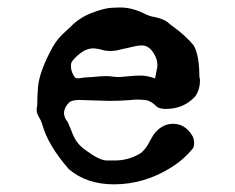

<svg xmlns="http://www.w3.org/2000/svg" viewBox="-20 -475 626 511"><path d="M392.6 -266.1 397.9 -293Q398.9 -297.4 398.9 -302.2Q398.9 -312 394.5 -322.8Q380.4 -354 358.4 -354Q346.2 -354 333.3 -350.6Q320.3 -347.2 304.7 -344.2Q288.6 -339.4 273.4 -339.4Q265.1 -339.4 256.8 -340.8Q239.7 -346.2 227.5 -346.2Q205.1 -346.2 181.2 -322.3Q169.4 -311 169.2 -304.9Q168.9 -298.8 168.9 -298.3Q168.9 -287.6 174.1 -277.6Q179.2 -267.6 182.6 -267.1Q186 -266.6 188.5 -266.6Q192.4 -266.6 197.8 -267.8Q203.1 -269 226.1 -270Q243.7 -272 262.2 -272.5Q271 -272.5 279.3 -271.2Q287.6 -270 295.9 -270Q308.1 -270.5 321.3 -272Q338.9 -273.9 357.4 -273.9Q372.6 -272.9 387.2 -268.1ZM283.2 15.6Q210.9 15.6 163.6 -24.4Q107.4 -88.4 92.3 -144.5Q89.4 -154.3 83.5 -163.8Q77.6 -173.3 77.6 -183.6Q77.6 -189 79.1 -194.3Q79.1 -218.3 81.1 -242.7Q84.5 -284.7 120.1 -349.6Q132.8 -372.6 155.3 -392.1L168 -403.8Q189.9 -426.8 222.2 -439.9Q258.3 -453.6 277.3 -454.3Q296.4 -455.1 299.3 -455.1Q332.5 -455.1 365.7 -438Q377 -432.1 389.2 -430.2Q412.6 -425.3 424.8 -417Q434.1 -408.7 443.8 -401.9Q473.6 -380.4 495.6 -354Q510.7 -328.1 510.7 -268.6Q512.2 -268.6 512.2 -261.7Q512.2 -236.3 499.5 -218.3Q468.8 -185.1 421.4 -185.1Q404.8 -185.1 397.5 -190.9Q382.3 -206.5 368.9 -208.3Q355.5 -210 345.7 -210Q335.4 -210 324.7 -208.5Q297.9 -206.5 270.5 -206.5Q260.3 -206.5 190.4 -209Q181.6 -209 172.6 -206.8Q163.6 -204.6 156.2 -192.4Q150.4 -183.1 150.4 -174.3Q150.4 -162.1 160.2 -150.4Q165.5 -138.7 169.9 -127.4Q175.3 -112.3 183.1 -99.6Q193.8 -84.5 210.9 -73.2Q245.6 -47.9 264.2 -47.9H286.1Q323.7 -47.9 356 -68.4Q370.1 -81.1 378.9 -99.6L388.7 -116.7Q410.2 -145.5 440.9 -145.5Q474.1 -145.5 493.2 -111.3Q496.6 -104 496.6 -92.3Q496.6 -84 492.2 -78.6Q468.8 -50.3 438 -30.8Q365.2 15.6 283.2 15.6Z"/></svg>

Font: X Typewriter
Style: Regular
Weight: 400
Monospace: yes
Designer: GGBot
Version: 0.50